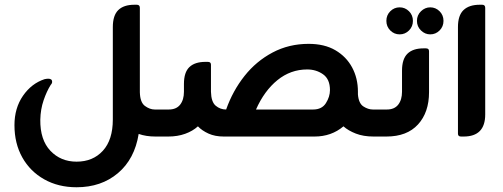

<svg xmlns="http://www.w3.org/2000/svg" viewBox="-20 -576 2121 810"><path d="M633 -114H669V0H636Q596 0 565 -11Q548 95 477.5 154.5Q407 214 303 214Q226 214 166.5 180.5Q107 147 74 88Q41 29 41 -48Q41 -120 77 -172Q113 -224 168 -242Q173 -243 176.5 -243.5Q180 -244 183 -244Q200 -244 200 -231Q200 -224 194 -218Q177 -191 164 -153Q151 -115 150 -71Q149 14 192.5 60Q236 106 303 106Q372 106 414 60Q456 14 456 -72V-462Q456 -511 479 -533.5Q502 -556 547 -556H557Q570 -556 570 -543V-187Q571 -144 591.5 -129Q612 -114 633 -114Z M1553 -114H1589V0H1556Q1513 0 1481 -12.5Q1449 -25 1429 -43Q1378 0 1307 0H924Q887 0 859.5 -12.5Q832 -25 815 -43Q793 -23 761 -11.5Q729 0 690 0H658V-114H692Q724 -114 740 -134.5Q756 -155 756 -189V-222Q756 -271 779 -293Q802 -315 847 -315H857Q870 -315 870 -303V-189Q871 -146 890 -130Q909 -114 934 -114Q962 -193 1011.5 -255.5Q1061 -318 1130 -354.5Q1199 -391 1282 -391Q1349 -391 1395 -364Q1441 -337 1465.5 -291.5Q1490 -246 1490 -189V-178Q1493 -140 1513 -127Q1533 -114 1553 -114ZM1060 -114H1301Q1338 -114 1355 -141Q1372 -168 1372 -196Q1372 -242 1343 -262.5Q1314 -283 1276 -283Q1206 -283 1150.5 -238Q1095 -193 1060 -114Z M1666 -431Q1643 -431 1626.5 -447.5Q1610 -464 1610 -488Q1610 -512 1626.5 -528.5Q1643 -545 1666 -545Q1689 -545 1705.5 -528.5Q1722 -512 1722 -488Q1722 -464 1705.5 -447.5Q1689 -431 1666 -431ZM1795 -431Q1773 -431 1756 -447.5Q1739 -464 1739 -488Q1739 -512 1756 -528.5Q1773 -545 1795 -545Q1818 -545 1834.5 -528.5Q1851 -512 1851 -488Q1851 -464 1834.5 -447.5Q1818 -431 1795 -431ZM1610 0H1578V-114H1612Q1644 -114 1660 -134.5Q1676 -155 1676 -189V-278Q1676 -327 1699 -349.5Q1722 -372 1767 -372H1777Q1790 -372 1790 -360V-187Q1790 -102 1743.5 -51Q1697 0 1610 0Z M1936 0H1925Q1912 0 1912 -12V-462Q1912 -511 1935.5 -533.5Q1959 -556 2004 -556H2014Q2027 -556 2027 -543V-93Q2027 0 1936 0Z"/></svg>

Font: Zain ExtraBold
Style: Regular
Weight: 800
Designer: Zain,Boutros
Foundry: Mobile Telecommunications Company (Zain), 2024
Version: Version 1.50; ttfautohint (v1.8.4)